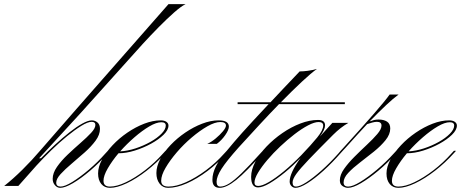

<svg xmlns="http://www.w3.org/2000/svg" viewBox="-193 -893 2214 922"><path d="M96 9Q82 9 71 -3.5Q60 -16 60 -34Q60 -62 80.5 -91.5Q101 -121 131.5 -150Q162 -179 193 -206Q224 -233 244.5 -255Q265 -277 265 -293Q265 -308 247 -308Q229 -308 198 -289Q167 -270 129 -239Q91 -208 53 -171Q15 -134 -18 -98L-105 0H-173Q-131 -33 -85 -78.5Q-39 -124 0 -170L176 -372L616 -873H698Q677 -863 643 -833Q609 -803 569.5 -763Q530 -723 492 -681.5Q454 -640 425 -607L195 -351L-5 -133H4Q36 -166 71.5 -198.5Q107 -231 140.5 -257.5Q174 -284 202 -299.5Q230 -315 248 -315Q263 -315 275 -305Q287 -295 287 -274Q287 -246 266 -217.5Q245 -189 213.5 -161Q182 -133 150.5 -106.5Q119 -80 98 -57Q77 -34 77 -16Q77 3 98 3Q118 3 154.5 -19.5Q191 -42 233.5 -78Q276 -114 313 -156L325 -169H335L326 -159Q285 -112 240.5 -74Q196 -36 157.5 -13.5Q119 9 96 9Z M335 3Q368 3 412 -18Q456 -39 503 -75Q550 -111 590 -156L602 -169H612L603 -159Q561 -112 511.5 -73.5Q462 -35 415.5 -13Q369 9 335 9Q309 9 293.5 -9.5Q278 -28 278 -60Q278 -92 297 -127Q316 -162 347.5 -195.5Q379 -229 418.5 -256Q458 -283 499.5 -299Q541 -315 579 -315Q596 -315 606 -308Q616 -301 616 -290Q616 -269 592.5 -246Q569 -223 532.5 -203Q496 -183 454.5 -170Q413 -157 376 -157Q345 -120 324.5 -84.5Q304 -49 304 -25Q304 3 335 3ZM582 -306Q558 -306 524 -286Q490 -266 453 -234Q416 -202 384 -166Q420 -168 458 -180.5Q496 -193 529 -211.5Q562 -230 582.5 -251Q603 -272 603 -290Q603 -306 582 -306Z M614 9Q589 9 573.5 -11Q558 -31 558 -62Q558 -94 576.5 -129Q595 -164 626.5 -197Q658 -230 697 -256.5Q736 -283 777.5 -299Q819 -315 857 -315Q906 -315 906 -285Q906 -269 888.5 -244Q871 -219 848 -202H802Q822 -211 842.5 -228Q863 -245 877.5 -262.5Q892 -280 892 -290Q892 -307 865 -307Q839 -307 803 -286.5Q767 -266 728 -233Q689 -200 656 -161.5Q623 -123 602 -87Q581 -51 581 -25Q581 3 616 3Q653 3 700 -18Q747 -39 795.5 -75Q844 -111 884 -156L896 -169H906L897 -159Q854 -110 803.5 -72Q753 -34 704 -12.5Q655 9 614 9Z M953 -185Q895 -120 871 -82.5Q847 -45 847 -20Q847 3 865 3Q884 3 908 -12Q932 -27 967.5 -61.5Q1003 -96 1057 -156L1069 -169H1079L1070 -159Q989 -67 941.5 -29Q894 9 862 9Q827 9 827 -30Q827 -91 896 -169Q915 -192 932 -212Q949 -232 970 -255.5Q991 -279 1021.5 -312Q1052 -345 1097 -393H948V-402H1106Q1134 -432 1168.5 -468.5Q1203 -505 1246 -550Q1263 -550 1285 -553Q1307 -556 1329 -562Q1302 -543 1257 -501Q1212 -459 1156 -402H1463V-393H1147Q1102 -347 1053 -294Q1004 -241 953 -185Z M1046 7Q1013 7 1013 -44Q1013 -78 1033 -116Q1053 -154 1087 -189.5Q1121 -225 1163 -254Q1205 -283 1249.5 -300Q1294 -317 1334 -317Q1368 -317 1368 -291Q1368 -271 1343 -237L1403 -303H1480Q1442 -281 1407 -246Q1333 -172 1290.5 -127.5Q1248 -83 1230 -58Q1212 -33 1212 -17Q1212 3 1228 3Q1246 3 1278 -17.5Q1310 -38 1350.5 -74Q1391 -110 1432 -156L1443 -169H1453L1444 -159Q1403 -112 1360.5 -73.5Q1318 -35 1282.5 -13Q1247 9 1226 9Q1215 9 1206.5 0.5Q1198 -8 1198 -21Q1198 -62 1250 -134Q1214 -97 1175 -65Q1136 -33 1102 -13Q1068 7 1046 7ZM1047 0Q1066 0 1098.5 -19Q1131 -38 1171.5 -71.5Q1212 -105 1254 -148Q1301 -197 1330 -232.5Q1359 -268 1359 -290Q1359 -307 1337 -307Q1317 -307 1286.5 -291Q1256 -275 1221.5 -248.5Q1187 -222 1153 -190Q1119 -158 1091 -125Q1063 -92 1046 -63.5Q1029 -35 1029 -16Q1029 0 1047 0Z M1479 3Q1500 3 1537 -19.5Q1574 -42 1617 -78Q1660 -114 1698 -156L1710 -169H1720L1711 -159Q1670 -112 1624.5 -74Q1579 -36 1540.5 -13.5Q1502 9 1478 9Q1465 9 1452 0.5Q1439 -8 1439 -27Q1439 -53 1459 -81.5Q1479 -110 1509 -140Q1539 -170 1569 -198Q1599 -226 1619 -249.5Q1639 -273 1639 -290Q1639 -308 1617 -308Q1607 -308 1594.5 -304.5Q1582 -301 1570 -297Q1526 -250 1466 -183L1453 -169H1443L1455 -182Q1547 -283 1603.5 -348Q1660 -413 1678 -439H1721Q1695 -420 1661.5 -388.5Q1628 -357 1582 -310Q1593 -314 1603 -316.5Q1613 -319 1625 -319Q1650 -319 1665.5 -309Q1681 -299 1681 -276Q1681 -248 1658.5 -220Q1636 -192 1602.5 -165Q1569 -138 1535.5 -112.5Q1502 -87 1479.5 -63Q1457 -39 1457 -17Q1457 3 1479 3Z M1720 3Q1753 3 1797 -18Q1841 -39 1888 -75Q1935 -111 1975 -156L1987 -169H1997L1988 -159Q1946 -112 1896.5 -73.5Q1847 -35 1800.5 -13Q1754 9 1720 9Q1694 9 1678.5 -9.5Q1663 -28 1663 -60Q1663 -92 1682 -127Q1701 -162 1732.5 -195.5Q1764 -229 1803.5 -256Q1843 -283 1884.5 -299Q1926 -315 1964 -315Q1981 -315 1991 -308Q2001 -301 2001 -290Q2001 -269 1977.5 -246Q1954 -223 1917.5 -203Q1881 -183 1839.5 -170Q1798 -157 1761 -157Q1730 -120 1709.5 -84.5Q1689 -49 1689 -25Q1689 3 1720 3ZM1967 -306Q1943 -306 1909 -286Q1875 -266 1838 -234Q1801 -202 1769 -166Q1805 -168 1843 -180.5Q1881 -193 1914 -211.5Q1947 -230 1967.5 -251Q1988 -272 1988 -290Q1988 -306 1967 -306Z"/></svg>

Font: Ballet 16pt
Style: Regular
Weight: 400
Designer: Maximiliano R. Sproviero
Foundry: Omnibus-Type
Version: Version 1.100; ttfautohint (v1.8.3)